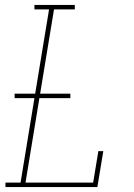

<svg xmlns="http://www.w3.org/2000/svg" viewBox="-20 -755 540 775"><path d="M2 0V-18H63L119 -359H39V-377H122L178 -717H119V-735H282V-717H198L142 -377H264V-359H139L83 -18H356L377 -145H397L373 0Z"/></svg>

Font: Iosevka Curly Slab Thin
Style: Italic
Weight: 100
Italic angle: -9°
Monospace: yes
Designer: Belleve Invis
Foundry: Belleve Invis
Version: Version 22.1.2; ttfautohint (v1.8.4)